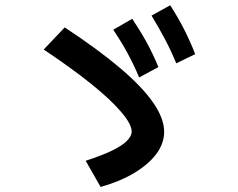

<svg xmlns="http://www.w3.org/2000/svg" viewBox="-20 -837 920 742"><path d="M311.1 -215.6Q372.2 -235.6 411.7 -254.4Q451.1 -273.3 470 -292.2Q488.9 -311.1 488.9 -328.9Q488.9 -356.7 448.3 -404.4Q407.8 -452.2 331.7 -513.3Q255.6 -574.4 148.9 -645.6L230 -731.1Q360 -645.6 445 -573.3Q530 -501.1 572.2 -440Q614.4 -378.9 614.4 -327.8Q614.4 -283.3 585 -243.3Q555.6 -203.3 501.1 -170Q446.7 -136.7 368.9 -114.4ZM517.8 -537.8Q496.7 -587.8 472.8 -631.7Q448.9 -675.6 417.8 -722.2L491.1 -764.4Q522.2 -717.8 546.7 -673.3Q571.1 -628.9 592.2 -577.8ZM661.1 -592.2Q641.1 -641.1 617.2 -686.1Q593.3 -731.1 565.6 -776.7L637.8 -816.7Q667.8 -770 691.1 -724.4Q714.4 -678.9 734.4 -627.8Z"/></svg>

Font: Paperlogy 6 SemiBold
Style: Regular
Weight: 600
Designer: redesigned by Lee Juim, glyphs from Gmarket Sans & Montserrat
Foundry: PT&
Version: Version 1.001